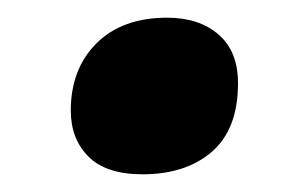

<svg xmlns="http://www.w3.org/2000/svg" viewBox="-20 -462 335 217"><path d="M141 -265Q100 -265 80 -285Q60 -305 60 -337Q60 -384 89 -413Q118 -442 169 -442Q205 -442 227 -423Q249 -404 249 -368Q249 -316 219.5 -290.5Q190 -265 141 -265Z"/></svg>

Font: Noto Sans ExtraBold
Style: Italic
Weight: 800
Italic angle: -12°
Designer: Monotype Design Team
Foundry: Monotype Imaging Inc.
Version: Version 2.013; ttfautohint (v1.8.4.7-5d5b)